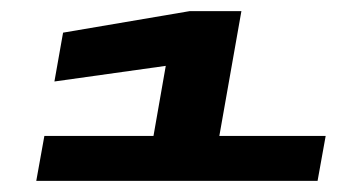

<svg xmlns="http://www.w3.org/2000/svg" viewBox="-20 -699 627 344"><path d="M45 -375H549L563.5 -455.5H373L412.5 -679H319.5L93 -640.5L77.5 -553L277 -581L255 -455.5H59.5Z"/></svg>

Font: Anybody ExtraExpanded Black
Style: Italic
Weight: 900
Width: 8
Italic angle: -10°
Version: Version 1.113;gftools[0.9.25]